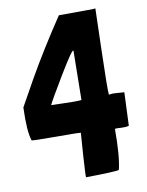

<svg xmlns="http://www.w3.org/2000/svg" viewBox="-81 -762 630 824"><g transform="rotate(-10 234.0 -350.5)"><path d="M391 -330Q401 -332 422 -330L452 -328L446 -183Q434 -179 415 -180Q393 -182 385 -180Q385 -60 371 -4Q366 1 227 3Q225 1 231 -91L238 -189Q231 -191 126 -191Q25 -191 24 -194Q10 -236 14 -339Q16 -343 76 -450Q143 -568 232 -701Q232 -702 233 -702Q404 -702 390 -704H392L387 -526Q382 -347 385 -329ZM268 -541Q266 -554 201 -446Q145 -353 133 -328Q246 -324 265 -327Z"/></g></svg>

Font: Londrina Solid
Style: Regular
Weight: 400
Designer: Marcelo Magalhaes
Foundry: Marcelo Magalh„es
Version: Version 1.001 2011